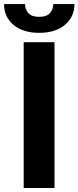

<svg xmlns="http://www.w3.org/2000/svg" viewBox="-55 -938 391 958"><path d="M217 -727.3V0H63.2V-727.3ZM210.9 -917.6H316.4Q316.1 -853.3 268.6 -813.7Q221.2 -774.1 140.6 -774.1Q60 -774.1 12.6 -813.7Q-34.8 -853.3 -34.8 -917.6H70Q69.6 -893.1 85.8 -873.6Q101.9 -854 140.6 -854Q178.6 -854 194.8 -873.4Q210.9 -892.8 210.9 -917.6Z"/></svg>

Font: Inter Zeller
Style: Bold
Weight: 700
Designer: Rasmus Andersson; Joe Bland
Foundry: zeller
Version: Version 3.015;git-dec3a8cb1